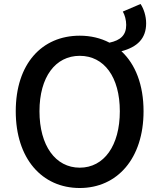

<svg xmlns="http://www.w3.org/2000/svg" viewBox="-20 -929 794 963"><path d="M380 -88C258 -88 178 -199 178 -371C178 -543 258 -649 380 -649C502 -649 581 -543 581 -371C581 -199 502 -88 380 -88ZM380 14C568 14 700 -134 700 -371C700 -504 659 -607 589 -672C669 -693 713 -736 713 -812C713 -849 701 -885 685 -909L596 -871C606 -854 613 -828 613 -804C613 -753 585 -727 529 -715C485 -738 435 -750 380 -750C190 -750 59 -609 59 -371C59 -134 190 14 380 14Z"/></svg>

Font: Noto Sans CJK SC Medium
Style: Regular
Weight: 500
Designer: Ryoko NISHIZUKA 西塚涼子 (kana, bopomofo & ideographs); Paul D. Hunt (Latin, Greek & Cyrillic); Sandoll Communications 산돌커뮤니
Foundry: Adobe
Version: Version 2.004;hotconv 1.0.118;makeotfexe 2.5.65603